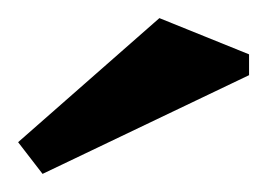

<svg xmlns="http://www.w3.org/2000/svg" viewBox="-20 -750 295 212"><path d="M27 -558 0 -593 156 -730 255 -690V-667Z"/></svg>

Font: Manuale
Style: Regular
Weight: 400
Designer: Eduardo Tunni / Pablo Cosgaya
Foundry: Eduardo Tunni / Pablo Cosgaya
Version: Version 1.002